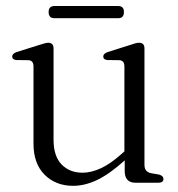

<svg xmlns="http://www.w3.org/2000/svg" viewBox="-20 -592 577 622"><path d="M88.5 -126.5V-377Q88.5 -395.5 73 -397L32.5 -397.5Q19.5 -399 19.5 -409Q19.5 -418.5 34.5 -423.5L107.5 -446.5Q128.5 -453.5 136 -453.5Q153.5 -453.5 153.5 -435V-139.5Q153.5 -86 179.5 -59.2Q205.5 -32.5 247.5 -32.5Q275.5 -32.5 307 -47Q338.5 -61.5 374.5 -94L383 -101.5V-377Q383 -395.5 367.5 -397L327.5 -397.5Q314.5 -399 314.5 -409Q314.5 -418.5 329.5 -423.5L402 -446.5Q412 -450 418.8 -451.8Q425.5 -453.5 430.5 -453.5Q448 -453.5 448 -435V-57.5Q448 -35.5 469 -31L495 -26.5Q509.5 -22.5 509.5 -12.5Q509.5 0 493 0H419Q384 0 384 -38V-72.5Q336 -29 295.8 -9.5Q255.5 10 217 10Q160.5 10 124.5 -26Q88.5 -62 88.5 -126.5ZM137.5 -553Q137.5 -572.5 156.5 -572.5H363Q381.5 -572.5 381.5 -553Q381.5 -533 363 -533H156.5Q137.5 -533 137.5 -553Z"/></svg>

Font: Fraunces 72pt Soft Light
Style: Regular
Weight: 300
Version: Version 1.000;[b76b70a41]